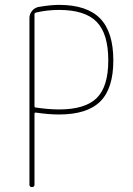

<svg xmlns="http://www.w3.org/2000/svg" viewBox="-20 -760 540 780"><path d="M120.1 -702.1V-329.1Q120.1 -323.2 125 -323.2Q177.7 -315.4 219.7 -315.4Q326.2 -315.4 373 -361.8Q419.9 -408.2 419.9 -514.6Q419.9 -623 372.6 -671.4Q325.2 -719.7 219.7 -719.7Q171.9 -719.7 126 -709Q120.1 -707 120.1 -702.1ZM99.6 -9.8V-686.5Q99.6 -702.1 109.4 -714.8Q119.1 -727.5 134.8 -731.4Q184.6 -740.2 219.7 -740.2Q333 -740.2 386.7 -685.1Q440.4 -629.9 440.4 -514.6Q440.4 -400.4 387.2 -347.7Q334 -294.9 219.7 -294.9Q177.7 -294.9 125 -302.7Q120.1 -302.7 120.1 -297.9V-9.8Q120.1 0 109.9 0Q99.6 0 99.6 -9.8Z"/></svg>

Font: Rounded-X Mgen+ 1mn thin
Style: Regular
Weight: 100
Designer: [Source Han Sans]
Ryoko NISHIZUKA  (kana & ideographs); Paul D. Hunt (Latin, Greek & Cyrillic); Wenlong ZHANG  (bopomofo
Version: Version 1.059.20150602